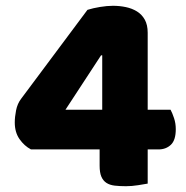

<svg xmlns="http://www.w3.org/2000/svg" viewBox="-20 -635 642 663"><path d="M282 -601Q301 -607 325.5 -611Q350 -615 370 -615Q393 -615 414.5 -610.5Q436 -606 453 -595.5Q470 -585 480 -567Q490 -549 490 -522V-256H569Q575 -245 581 -227Q587 -209 587 -189Q587 -151 570 -135Q553 -119 527 -119H490V-1Q479 1 457 4.5Q435 8 415 8Q393 8 376 6Q359 4 347.5 -3.5Q336 -11 330 -25Q324 -39 324 -63V-119H87Q64 -131 47.5 -154.5Q31 -178 31 -212Q31 -231 35.5 -254Q40 -277 53 -294ZM333 -444H329L206 -256H333Z"/></svg>

Font: Baloo Chettan 2 ExtraBold
Style: Regular
Weight: 800
Designer: Maithili Shingre, Unnati Kotecha and Ek Type
Foundry: Ek Type
Version: Version 1.640;hotconv 1.0.111;makeotfexe 2.5.65597; ttfautoh